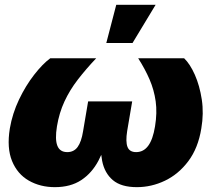

<svg xmlns="http://www.w3.org/2000/svg" viewBox="-20 -772 889 800"><path d="M208.5 7.8Q147.9 7.8 100.3 -19.3Q52.7 -46.4 30.3 -100.8Q7.8 -155.3 21 -236.8Q31.7 -299.3 59.3 -357.2Q86.9 -415 122.1 -460.2Q157.2 -505.4 189.5 -529.3H380.9Q337.9 -483.9 304.2 -440.2Q270.5 -396.5 248.5 -349.1Q226.6 -301.8 217.3 -245.6Q208.5 -191.4 219 -164.8Q229.5 -138.2 260.3 -138.2Q288.1 -138.2 303.7 -159.9Q319.3 -181.6 326.2 -225.6L347.2 -349.6H530.8L509.8 -225.6Q502.9 -181.6 511.2 -159.9Q519.5 -138.2 547.4 -138.2Q578.1 -138.2 597.7 -164.8Q617.2 -191.4 626 -245.6Q635.3 -302.2 628.7 -349.6Q622.1 -397 603.3 -440.7Q584.5 -484.4 555.7 -529.3H747.1Q772 -505.4 792 -460.2Q812 -415 820.8 -357.2Q829.6 -299.3 818.8 -236.8Q805.7 -155.3 764.9 -100.8Q724.1 -46.4 667.7 -19.3Q611.3 7.8 550.3 7.8Q484.9 7.8 450.2 -21.5Q415.5 -50.8 405.5 -102.3Q395.5 -153.8 403.3 -219.7H431.2Q417.5 -153.8 390.1 -102.3Q362.8 -50.8 318.4 -21.5Q273.9 7.8 208.5 7.8ZM422.9 -592.8 464.4 -752H628.4L532.2 -592.8Z"/></svg>

Font: Inter 24pt Black
Style: Italic
Weight: 900
Italic angle: -9.3988°
Designer: Rasmus Andersson
Foundry: rsms
Version: Version 4.001;git-66647c0bb